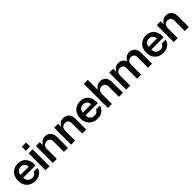

<svg xmlns="http://www.w3.org/2000/svg" viewBox="429 -2354 4007 4007"><g transform="rotate(-45 2433.0 -350.5)"><path d="M285 10Q229 10 182.5 -8Q136 -26 102 -59.5Q68 -93 49.5 -141.5Q31 -190 31 -250Q31 -310 49.5 -358.5Q68 -407 101 -440.5Q134 -474 180 -492Q226 -510 280 -510Q333 -510 376 -493Q419 -476 450.5 -443Q482 -410 499 -361.5Q516 -313 516 -250V-219H153V-218Q153 -156 189 -119Q225 -82 285 -82Q332 -82 359 -103Q386 -124 394 -154H509Q502 -118 483 -87.5Q464 -57 435.5 -35.5Q407 -14 369 -2Q331 10 285 10ZM397 -300Q397 -354 364.5 -386Q332 -418 278 -418Q226 -418 192 -387Q158 -356 153 -300Z M593 -500H711V0H593ZM714 -578V-697H590V-578Z M808 -500H923V-409Q947 -451 985 -480.5Q1023 -510 1083 -510Q1119 -510 1150 -498Q1181 -486 1204 -462Q1227 -438 1240 -402.5Q1253 -367 1253 -319V0H1135V-307Q1135 -358 1109 -384.5Q1083 -411 1036 -411Q988 -411 957 -381Q926 -351 926 -282V0H808Z M1348 -500H1463V-409Q1487 -451 1525 -480.5Q1563 -510 1623 -510Q1659 -510 1690 -498Q1721 -486 1744 -462Q1767 -438 1780 -402.5Q1793 -367 1793 -319V0H1675V-307Q1675 -358 1649 -384.5Q1623 -411 1576 -411Q1528 -411 1497 -381Q1466 -351 1466 -282V0H1348Z M2124 10Q2068 10 2021.5 -8Q1975 -26 1941 -59.5Q1907 -93 1888.5 -141.5Q1870 -190 1870 -250Q1870 -310 1888.5 -358.5Q1907 -407 1940 -440.5Q1973 -474 2019 -492Q2065 -510 2119 -510Q2172 -510 2215 -493Q2258 -476 2289.5 -443Q2321 -410 2338 -361.5Q2355 -313 2355 -250V-219H1992V-218Q1992 -156 2028 -119Q2064 -82 2124 -82Q2171 -82 2198 -103Q2225 -124 2233 -154H2348Q2341 -118 2322 -87.5Q2303 -57 2274.5 -35.5Q2246 -14 2208 -2Q2170 10 2124 10ZM2236 -300Q2236 -354 2203.5 -386Q2171 -418 2117 -418Q2065 -418 2031 -387Q1997 -356 1992 -300Z M2432 -711H2550V-414Q2574 -455 2611.5 -482.5Q2649 -510 2707 -510Q2743 -510 2774 -498Q2805 -486 2828 -462Q2851 -438 2864 -402.5Q2877 -367 2877 -319V0H2759V-307Q2759 -358 2733 -384.5Q2707 -411 2660 -411Q2612 -411 2581 -381Q2550 -351 2550 -282V0H2432Z M2972 -500H3087V-409Q3111 -451 3149 -480.5Q3187 -510 3246 -510Q3301 -510 3342.5 -482.5Q3384 -455 3402 -399Q3425 -445 3466 -477.5Q3507 -510 3570 -510Q3606 -510 3636 -498Q3666 -486 3688.5 -462Q3711 -438 3723.5 -402.5Q3736 -367 3736 -319V0H3618V-307Q3618 -358 3593.5 -384.5Q3569 -411 3523 -411Q3475 -411 3444 -381Q3413 -351 3413 -282V0H3295V-307Q3295 -358 3270.5 -384.5Q3246 -411 3199 -411Q3151 -411 3120.5 -381Q3090 -351 3090 -282V0H2972Z M4067 10Q4011 10 3964.5 -8Q3918 -26 3884 -59.5Q3850 -93 3831.5 -141.5Q3813 -190 3813 -250Q3813 -310 3831.5 -358.5Q3850 -407 3883 -440.5Q3916 -474 3962 -492Q4008 -510 4062 -510Q4115 -510 4158 -493Q4201 -476 4232.5 -443Q4264 -410 4281 -361.5Q4298 -313 4298 -250V-219H3935V-218Q3935 -156 3971 -119Q4007 -82 4067 -82Q4114 -82 4141 -103Q4168 -124 4176 -154H4291Q4284 -118 4265 -87.5Q4246 -57 4217.5 -35.5Q4189 -14 4151 -2Q4113 10 4067 10ZM4179 -300Q4179 -354 4146.5 -386Q4114 -418 4060 -418Q4008 -418 3974 -387Q3940 -356 3935 -300Z M4375 -500H4490V-409Q4514 -451 4552 -480.5Q4590 -510 4650 -510Q4686 -510 4717 -498Q4748 -486 4771 -462Q4794 -438 4807 -402.5Q4820 -367 4820 -319V0H4702V-307Q4702 -358 4676 -384.5Q4650 -411 4603 -411Q4555 -411 4524 -381Q4493 -351 4493 -282V0H4375Z"/></g></svg>

Font: CyStack Display SemiBold
Style: Regular
Weight: 600
Designer: Weizhong Zhang
Foundry: 本地遙控
Version: Version 1.000;Glyphs 3.1.2 (3151)